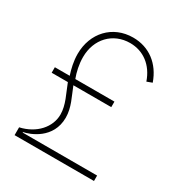

<svg xmlns="http://www.w3.org/2000/svg" viewBox="-166 -817 879 935"><g transform="rotate(30 274.0 -350.0)"><path d="M50 -44V0H496.5V-30.5H81L75.5 -33C113.5 -39.5 223.5 -79.5 223.5 -198C223.5 -255.5 196.5 -301.5 176.5 -353.5H389.5V-384.5H169.5C157.5 -416.5 148.5 -455.5 148.5 -496C148.5 -597 217 -670 314 -670C388 -670 448.5 -625.5 475.5 -546.5L505 -557.5C473.5 -647.5 403.5 -700.5 313.5 -700.5C198 -700.5 118 -613.5 118 -496.5C118 -455.5 127.5 -416.5 138 -384.5H54.5V-353.5H145.5C165.5 -300.5 193.5 -252.5 193.5 -198.5C193.5 -127.5 137.5 -63.5 50 -44Z"/></g></svg>

Font: HK Grotesk ExtraLight
Style: Regular
Weight: 200
Designer: Alfredo Marco Pradil
Foundry: Hanken Design Co.
Version: Version 3.001;FEAKit 1.0